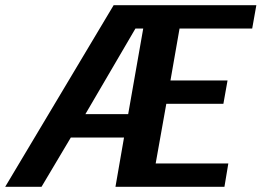

<svg xmlns="http://www.w3.org/2000/svg" viewBox="-70 -720 1008 740"><path d="M795 0 810 -90H530L571 -320H791L807 -410H587L622 -610H902L918 -700H368L-50 0H90L203 -190H408L375 0ZM452 -610H482L424 -280H259Z"/></svg>

Font: Scada
Style: Bold Italic
Weight: 700
Designer: Jovanny Lemonad
Foundry: Jovanny Lemonad
Version: Version 3.005